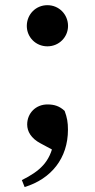

<svg xmlns="http://www.w3.org/2000/svg" viewBox="-20 -556 375 760"><path d="M77.5 184.4C182.6 152.2 249 70.5 249 -42.5C249 -71.8 245.6 -90.5 235.9 -117C215.4 -136.4 194.2 -142.6 167.8 -142.6C121.4 -142.6 87.6 -107.7 87.6 -63.2C87.6 -36.1 102.6 -8.4 140.9 11.7L204.8 46L192.3 9.1C177.5 85 138.6 120.9 66.5 156.9ZM167.6 -372.6C213.9 -372.6 249.3 -409.3 249.3 -453.3C249.3 -498.7 213.9 -535.5 167.6 -535.5C121.2 -535.5 86.1 -498.7 86.1 -453.3C86.1 -409.3 121.2 -372.6 167.6 -372.6Z"/></svg>

Font: Source Han Serif CN VF
Style: Regular
Weight: 250
Designer: Ryoko NISHIZUKA 西塚涼子 (kana & ideographs); Frank Grießhammer (Latin, Greek & Cyrillic); Wenlong ZHANG 张文龙 (bopomofo); San
Foundry: Adobe
Version: Version 2.002;hotconv 1.1.0;makeotfexe 2.6.0